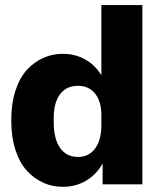

<svg xmlns="http://www.w3.org/2000/svg" viewBox="-20 -720 611 750"><path d="M225.1 9.8Q185.1 9.8 149.7 -5.9Q114.3 -21.5 85.7 -52.2Q57.1 -83 40.5 -133.8Q23.9 -184.6 23.9 -250Q23.9 -315.4 40.5 -366.2Q57.1 -417 85.7 -447.8Q114.3 -478.5 149.7 -494.1Q185.1 -509.8 225.1 -509.8Q273.9 -509.8 313.2 -487.5Q352.5 -465.3 376 -425.8V-700.2H536.1V0H380.9V-82Q358.4 -39.6 317.4 -14.9Q276.4 9.8 225.1 9.8ZM189.9 -242.2Q189.9 -177.2 214.8 -142.1Q239.7 -106.9 284.2 -106.9Q327.1 -106.9 351.6 -139.9Q376 -172.9 376 -231.9V-270Q376 -323.7 351.6 -354.2Q327.1 -384.8 284.2 -384.8Q239.7 -384.8 214.8 -352.1Q189.9 -319.3 189.9 -259.8Z"/></svg>

Font: TASA Orbiter Display Black
Style: Regular
Weight: 900
Designer: Weizhong Zhang
Version: Version 1.000;Glyphs 3.1.2 (3151)